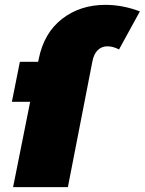

<svg xmlns="http://www.w3.org/2000/svg" viewBox="-20 -772 597 792"><path d="M34 0 140 -530Q162 -637 236.5 -694.5Q311 -752 415 -752Q449 -752 484.5 -745.5Q520 -739 557 -725L471 -568Q446 -581 423 -581Q400 -581 383.5 -565.5Q367 -550 361 -518L260 0ZM29 -352 62 -517H290L257 -352Z"/></svg>

Font: Montserrat Thin Black
Style: Italic
Weight: 900
Italic angle: -11.3°
Version: Version 9.000